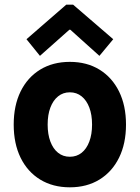

<svg xmlns="http://www.w3.org/2000/svg" viewBox="-20 -800 602 828"><path d="M281.2 7.8Q208 7.8 153.3 -25.6Q98.6 -59.1 68.8 -119.9Q39.1 -180.7 39.1 -262.7Q39.1 -344.7 68.8 -405.5Q98.6 -466.3 153.3 -499.8Q208 -533.2 281.2 -533.2Q354.5 -533.2 408.9 -499.8Q463.4 -466.3 493.4 -405.5Q523.4 -344.7 523.4 -262.7Q523.4 -180.7 493.4 -119.9Q463.4 -59.1 408.9 -25.6Q354.5 7.8 281.2 7.8ZM281.2 -124Q310.5 -124 332 -141.1Q353.5 -158.2 365.2 -189.5Q377 -220.7 377 -262.7Q377 -305.2 365.2 -336.2Q353.5 -367.2 332 -384.5Q310.5 -401.9 281.2 -401.9Q252 -401.9 230.5 -384.5Q209 -367.2 197.3 -336.2Q185.5 -305.2 185.5 -262.7Q185.5 -220.7 197.3 -189.5Q209 -158.2 230.5 -141.1Q252 -124 281.2 -124ZM152.3 -559.1 94.2 -630.9 265.6 -779.8H295.4L468.3 -630.9L408.7 -559.1L283.2 -671.9H279.3Z"/></svg>

Font: Reddit Mono ExtraBold
Style: Regular
Weight: 800
Monospace: yes
Designer: Stephen Hutchings
Foundry: Reddit
Version: Version 1.014